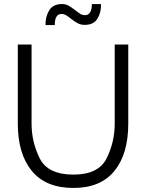

<svg xmlns="http://www.w3.org/2000/svg" viewBox="-20 -920 723 949"><path d="M68 -309V-700H136V-309Q136 -219 176 -138Q216 -57 343 -57Q467 -57 507 -137.5Q547 -218 547 -309V-700H614V-309Q614 -159 545.5 -75Q477 9 343 9Q206 9 137 -75.5Q68 -160 68 -309ZM286 -900Q305 -900 319 -892Q333 -884 354 -868Q369 -856 378.5 -850.5Q388 -845 399 -845Q434 -845 434 -900H479Q481 -860 462 -828.5Q443 -797 399 -797Q380 -797 364.5 -805Q349 -813 330 -828Q315 -840 305.5 -845.5Q296 -851 285 -851Q266 -851 258 -835.5Q250 -820 251 -796H205Q204 -837 223 -868.5Q242 -900 286 -900Z"/></svg>

Font: Be Vietnam Light
Style: Regular
Weight: 300
Designer: Gabriel Lam
Foundry: TypeRant
Version: Version 4.000